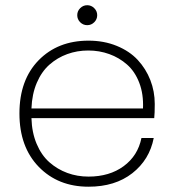

<svg xmlns="http://www.w3.org/2000/svg" viewBox="-20 -705 665 733"><path d="M100.1 -291H525.9Q528.3 -345.7 511.7 -388.9Q495.1 -432.1 465.1 -458.5Q435.1 -484.9 397.2 -498.5Q359.4 -512.2 316.9 -512.2Q274.4 -512.2 236.8 -498.5Q199.2 -484.9 168.9 -458.3Q138.7 -431.6 120.4 -388.7Q102.1 -345.7 100.1 -291ZM566.9 -178.2Q550.8 -95.2 485.1 -43.7Q419.4 7.8 317.9 7.8Q201.7 7.8 127.9 -68.1Q54.2 -144 54.2 -272Q54.2 -399.9 127.4 -474.9Q200.7 -549.8 317.9 -549.8Q377 -549.8 425.8 -529.8Q474.6 -509.8 505.9 -476.1Q537.1 -442.4 554 -399.2Q570.8 -356 570.8 -308.1Q570.8 -272 568.8 -253.9H100.1Q101.6 -199.2 119.9 -155.8Q138.2 -112.3 168.7 -85.4Q199.2 -58.6 237.1 -44.7Q274.9 -30.8 317.9 -30.8Q397.9 -30.8 452.1 -70.6Q506.3 -110.4 520 -178.2ZM339.8 -620.1Q328.6 -608.9 313 -608.9Q297.4 -608.9 286.1 -620.1Q274.9 -631.3 274.9 -647Q274.9 -662.6 286.1 -673.8Q297.4 -685.1 313 -685.1Q328.6 -685.1 339.8 -673.8Q351.1 -662.6 351.1 -647Q351.1 -631.3 339.8 -620.1Z"/></svg>

Font: SVN-Poppins ExtraLight
Style: Regular
Weight: 200
Designer: Ninad Kale (Devanagari), Jonny Pinhorn (Latin)
Foundry: Indian Type Foundry
Version: Version 3.002 2017